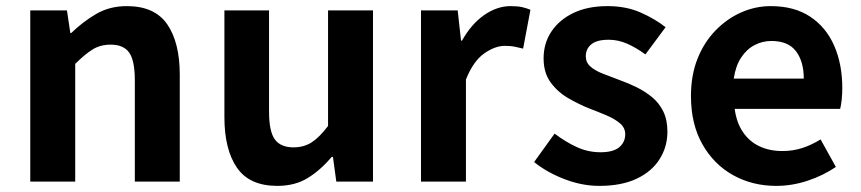

<svg xmlns="http://www.w3.org/2000/svg" viewBox="-20 -594 2817 628"><path d="M79 0V-560H199L210 -486H213Q250 -522 294 -548Q338 -574 395 -574Q486 -574 527 -514.5Q568 -455 568 -349V0H421V-331Q421 -396 402.5 -422Q384 -448 342 -448Q308 -448 282.5 -432Q257 -416 226 -385V0Z M887 14Q796 14 755 -45.5Q714 -105 714 -211V-560H860V-229Q860 -164 879 -138Q898 -112 940 -112Q974 -112 999.5 -128.5Q1025 -145 1053 -182V-560H1200V0H1080L1069 -81H1065Q1029 -38 987 -12Q945 14 887 14Z M1357 0V-560H1477L1488 -461H1491Q1522 -516 1564 -545Q1606 -574 1650 -574Q1674 -574 1688.5 -570.5Q1703 -567 1715 -562L1691 -435Q1675 -439 1662.5 -441.5Q1650 -444 1631 -444Q1599 -444 1563.5 -419Q1528 -394 1504 -334V0Z M1940 14Q1884 14 1826.5 -8Q1769 -30 1727 -64L1794 -157Q1831 -129 1867.5 -112.5Q1904 -96 1944 -96Q1986 -96 2005.5 -112.5Q2025 -129 2025 -155Q2025 -176 2008 -190.5Q1991 -205 1964 -216.5Q1937 -228 1908 -239Q1873 -253 1838.5 -273Q1804 -293 1781 -324.5Q1758 -356 1758 -403Q1758 -453 1784 -491.5Q1810 -530 1856.5 -552Q1903 -574 1967 -574Q2028 -574 2075.5 -553Q2123 -532 2157 -505L2091 -416Q2061 -438 2031.5 -451Q2002 -464 1971 -464Q1932 -464 1914 -449Q1896 -434 1896 -410Q1896 -390 1911 -376.5Q1926 -363 1952 -353Q1978 -343 2007 -332Q2035 -322 2062.5 -308.5Q2090 -295 2113 -276Q2136 -257 2149.5 -229.5Q2163 -202 2163 -163Q2163 -114 2137.5 -73.5Q2112 -33 2062.5 -9.5Q2013 14 1940 14Z M2519 14Q2441 14 2378 -21Q2315 -56 2277.5 -122Q2240 -188 2240 -280Q2240 -348 2261.5 -402Q2283 -456 2320.5 -494.5Q2358 -533 2404.5 -553.5Q2451 -574 2501 -574Q2578 -574 2630 -539.5Q2682 -505 2708.5 -444.5Q2735 -384 2735 -306Q2735 -286 2733 -267.5Q2731 -249 2728 -238H2383Q2389 -193 2410 -162Q2431 -131 2464 -115.5Q2497 -100 2539 -100Q2573 -100 2603 -109.5Q2633 -119 2664 -138L2714 -48Q2673 -20 2622 -3Q2571 14 2519 14ZM2380 -337H2609Q2609 -393 2583.5 -426.5Q2558 -460 2503 -460Q2474 -460 2448 -446.5Q2422 -433 2404 -405.5Q2386 -378 2380 -337Z"/></svg>

Font: Noto Sans TC Thin
Style: Bold
Weight: 700
Version: Version 2.004-H2;hotconv 1.0.118;makeotfexe 2.5.65603